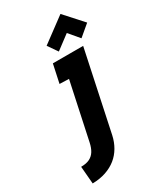

<svg xmlns="http://www.w3.org/2000/svg" viewBox="-236 -1018 969 1142"><g transform="rotate(-30 248.0 -447.5)"><path d="M496 -808 384 -932 218 -809 264 -743 360 -815 420 -744ZM290 -153 406 -700H198L171 -574L235 -572L152 -183Q145 -150 131.5 -128Q118 -106 95 -94.5Q72 -83 36 -83L46 37Q97 36 138 22Q179 8 209.5 -16.5Q240 -41 260.5 -76Q281 -111 290 -153Z"/></g></svg>

Font: Advent Pro ExtraBold
Style: Italic
Weight: 800
Italic angle: -12°
Version: Version 3.000